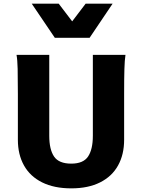

<svg xmlns="http://www.w3.org/2000/svg" viewBox="-20 -1011 784 1043"><path d="M654.3 -500.5V-251.5Q654.3 -171.4 621.3 -112.1Q588.4 -52.7 523.9 -20.3Q459.5 12.2 367.2 12.2Q273.9 12.2 208.7 -20.3Q143.6 -52.7 110.4 -112.1Q77.1 -171.4 77.1 -251.5V-500.5Q77.1 -587.4 75.9 -637Q74.7 -686.5 69.8 -712.9H247.6V-273.4Q247.6 -199.2 273.7 -160.6Q299.8 -122.1 367.2 -122.1Q432.6 -122.1 458.5 -160.9Q484.4 -199.7 484.4 -273.4V-712.9H661.6Q657.2 -685.5 655.8 -635.7Q654.3 -585.9 654.3 -500.5ZM298.8 -991.2 372.1 -895 445.3 -991.2H591.8L466.8 -805.7H277.8L152.3 -991.2Z"/></svg>

Font: Lesson One Extra
Style: Regular
Weight: 800
Designer: But Ko, Victor Gaultney, Annie Olsen, Julie Remington, Don Collingsworth, Eric Hays, Becca Hirsbrunner
Version: Version 1.100